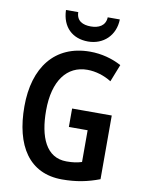

<svg xmlns="http://www.w3.org/2000/svg" viewBox="-100 -1000 808 1078"><g transform="rotate(10 303.5 -460.5)"><path d="M494 -931H425C423 -881 383 -864 340 -864C294 -864 258 -881 257 -931H187C190 -833 251 -778 339 -778C426 -778 492 -839 494 -931ZM317 -392V-287H424V-106C398 -98 375 -94 337 -94C221 -94 175 -205 175 -356C175 -527 249 -621 364 -621C413 -621 462 -605 502 -580L541 -679C489 -707 427 -724 362 -724C160 -724 51 -579 51 -358C51 -134 142 10 330 10C410 10 475 -3 543 -29V-392Z"/></g></svg>

Font: Noto Sans Gujarati UI Condensed SemiBold
Style: Regular
Weight: 600
Width: 3
Designer: Jelle Bosma - Monotype Design Team, Universal Thirst
Foundry: Monotype Imaging Inc.
Version: Version 2.106